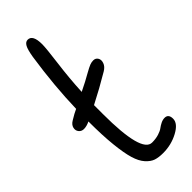

<svg xmlns="http://www.w3.org/2000/svg" viewBox="-257 -819 841 841"><g transform="rotate(-45 163.0 -398.5)"><path d="M194.8 -13.2Q167.5 -13.2 148.9 -19.3Q130.4 -25.4 112.5 -45.2Q94.7 -64.9 84.2 -100.1Q73.7 -135.3 67.4 -195.3Q61 -255.4 61 -340.8V-342.8Q41 -333 23.9 -333Q9.3 -333 0.5 -343.8Q-8.3 -354.5 -4.9 -369.6Q-1.5 -384.8 16.1 -395Q43 -411.6 62 -419.9Q65.4 -557.1 88.9 -714.8Q95.2 -753.4 103.8 -768.8Q112.3 -784.2 126 -784.2Q157.2 -784.2 157.2 -725.1Q157.2 -700.7 146.5 -618.2Q135.7 -535.6 131.8 -455.1Q177.2 -477.1 208 -495.1Q232.4 -508.8 243.2 -512.9Q253.9 -517.1 265.1 -517.1Q279.3 -517.1 286.4 -505.6Q293.5 -494.1 287.8 -477.8Q282.2 -461.4 263.2 -450.2Q196.8 -410.6 128.9 -376V-320.8Q128.9 -80.1 192.9 -80.1Q216.3 -80.1 234.9 -85.9Q253.4 -91.8 262.9 -99.1Q272.5 -106.4 284.4 -112.3Q296.4 -118.2 308.1 -118.2Q332 -118.2 332 -88.9Q332 -59.6 288.8 -36.4Q245.6 -13.2 194.8 -13.2Z"/></g></svg>

Font: Shantell Sans Irregular Bouncy
Style: Regular
Weight: 300
Designer: Stephen Nixon, Anya Danilova, Shantell Martin
Foundry: Arrow Type
Version: Version 1.006;[9816181b4]